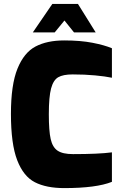

<svg xmlns="http://www.w3.org/2000/svg" viewBox="-20 -957 629 983"><path d="M36 -374Q36 -523 69.5 -605.5Q103 -688 162 -719Q221 -750 309 -750Q392 -750 453.5 -738Q515 -726 553 -710V-559Q520 -566 467 -571Q414 -576 352 -576Q303 -576 278 -561.5Q253 -547 241.5 -504Q230 -461 230 -372Q230 -287 239.5 -245Q249 -203 275 -185.5Q301 -168 354 -168Q485 -168 553 -177V-26Q473 6 309 6Q217 6 158.5 -24Q100 -54 68 -137Q36 -220 36 -374ZM248 -937H379L470 -791H359L310 -852L260 -791H148Z"/></svg>

Font: Exo Black
Style: Regular
Weight: 900
Designer: Natanael Gama
Foundry: Natanael Gama
Version: Version 1.500; ttfautohint (v1.6)